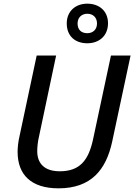

<svg xmlns="http://www.w3.org/2000/svg" viewBox="-20 -1017 732 1047"><path d="M456 -781C520 -781 569 -821 569 -890C569 -957 521 -997 456 -997C393 -997 344 -957 344 -889C344 -821 389 -781 456 -781ZM456 -836C422 -836 403 -856 403 -889C403 -922 426 -942 456 -942C487 -942 509 -922 509 -889C509 -856 487 -836 456 -836ZM299 10C477 10 559 -91 592 -246L692 -714H585L487 -255C462 -142 415 -83 306 -83C224 -83 183 -124 183 -193C183 -213 186 -246 193 -274L286 -714H180L87 -277C79 -244 76 -211 76 -189C76 -64 150 10 299 10Z"/></svg>

Font: Noto Sans Medium
Style: Italic
Weight: 500
Italic angle: -12°
Designer: Monotype Design Team
Foundry: Monotype Imaging Inc.
Version: Version 2.013